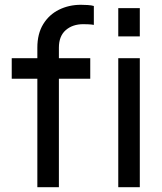

<svg xmlns="http://www.w3.org/2000/svg" viewBox="-20 -782 676 802"><path d="M136 0V-453H29V-539H136V-583Q136 -641 160.5 -681Q185 -721 226.5 -741.5Q268 -762 318 -762Q329 -762 346 -761Q363 -760 372 -757V-678Q362 -680 348.5 -680.5Q335 -681 328 -681Q283 -681 254.5 -656Q226 -631 226 -583V-539H357V-453H226V0ZM474 -630V-748H564V-630ZM474 0V-539H564V0Z"/></svg>

Font: Plus Jakarta Text
Style: Regular
Weight: 400
Designer: Gumpita Rahayu
Foundry: Tokotype Studio
Version: Version 1.000